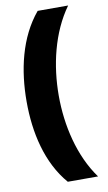

<svg xmlns="http://www.w3.org/2000/svg" viewBox="-98 -782 555 987"><g transform="rotate(-10 179.5 -288.0)"><path d="M36 -284C36 -123 72 41 173 158H331C242 36 204 -130 204 -285C204 -443 242 -609 332 -734H173C72 -613 36 -447 36 -284Z"/></g></svg>

Font: Noto Sans Thai Looped UI Narrow Black
Style: Regular
Weight: 900
Width: 4
Designer: Cadson Demak Team
Foundry: Cadson Demak Co., Ltd.
Version: Version 1.000